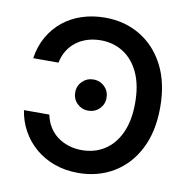

<svg xmlns="http://www.w3.org/2000/svg" viewBox="-82 -818 900 910"><g transform="rotate(10 367.5 -363.5)"><path d="M352.1 9.8Q290 9.8 237.8 -9Q185.5 -27.8 146 -61.8Q106.4 -95.7 81.5 -140.6Q56.6 -185.5 48.3 -238.8H170.4Q177.2 -205.6 193.6 -179.4Q210 -153.3 233.9 -135.7Q257.8 -118.2 287.6 -108.9Q317.4 -99.6 350.6 -99.6Q411.6 -99.6 459.2 -129.6Q506.8 -159.7 534.2 -218.8Q561.5 -277.8 561.5 -363.3Q561.5 -448.7 534.4 -507.6Q507.3 -566.4 459.5 -597.2Q411.6 -627.9 350.6 -627.9Q316.9 -627.9 287.4 -618.9Q257.8 -609.9 233.6 -592Q209.5 -574.2 193.4 -548.3Q177.2 -522.5 170.4 -488.8H48.8Q57.6 -547.4 84 -593.5Q110.4 -639.6 150.6 -671.9Q190.9 -704.1 242.2 -720.7Q293.5 -737.3 352.1 -737.3Q446.8 -737.3 521.5 -692.6Q596.2 -647.9 639.2 -564.2Q682.1 -480.5 682.1 -363.3Q682.1 -246.6 639.4 -163.1Q596.7 -79.6 522 -34.9Q447.3 9.8 352.1 9.8ZM348.1 -289.1Q316.9 -289.1 294.9 -310.8Q272.9 -332.5 272.9 -363.8Q272.9 -395.5 294.9 -417.2Q316.9 -439 348.1 -439Q379.9 -439 401.9 -417.2Q423.8 -395.5 423.8 -363.8Q423.8 -332.5 401.9 -310.8Q379.9 -289.1 348.1 -289.1Z"/></g></svg>

Font: Inter Cardless
Style: Medium
Weight: 500
Designer: Rasmus Andersson
Foundry: rsms
Version: Version 4.001;git-9221beed3